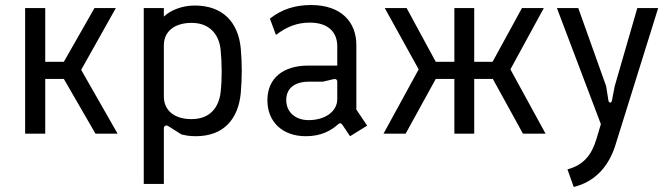

<svg xmlns="http://www.w3.org/2000/svg" viewBox="-20 -532 2659 764"><path d="M80 0H160V-218H234L360 0H448L303 -254L441 -500H356L234 -286H160V-500H80Z M552 200H632V-21C632 -31 640 -36 650 -30L702 3C717 6 729 10 759 10C872 10 928 -60 938 -161C941 -195 942 -223 942 -251C942 -279 941 -306 938 -340C928 -443 867 -510 755 -510C704 -510 658 -491 632 -466V-500H552ZM742 -58C672 -58 632 -94 632 -148V-352C632 -406 673 -441 743 -441C813 -441 852 -396 858 -333C863 -280 864 -220 858 -166C852 -111 821 -58 742 -58Z M1342 -36 1373 10 1441 -32 1398 -96V-353C1398 -444 1338 -512 1218 -512C1155 -512 1103 -496 1054 -458L1078 -393C1120 -425 1161 -442 1213 -442C1287 -442 1322 -403 1322 -348V-271H1206C1107 -271 1044 -221 1044 -133C1044 -48 1103 10 1197 10C1258 10 1297 -12 1326 -38C1332 -43 1337 -43 1342 -36ZM1208 -54C1154 -54 1119 -87 1119 -134C1119 -181 1153 -207 1209 -207H1265L1307 -217C1317 -219 1322 -215 1322 -207V-138C1322 -87 1272 -54 1208 -54Z M1506 0H1594L1714 -218H1788V0H1867V-218H1941L2061 0H2151L2011 -256L2144 -500H2057L1940 -286H1867V-500H1788V-286H1714L1598 -500H1511L1646 -256Z M2238 142 2263 212C2349 191 2402 129 2428 48L2599 -500H2516L2426 -189L2415 -132C2413 -121 2403 -121 2401 -132L2392 -189L2281 -500H2196L2371 -38L2354 19C2335 83 2304 124 2238 142Z"/></svg>

Font: Finlandica
Style: Regular
Weight: 400
Designer: Niklas Ekholm, Juho Hiilivirta, Jaakko Suomalainen
Foundry: Helsinki Type Studio
Version: Version 2.000;Glyphs 3.2 (3202)